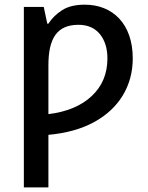

<svg xmlns="http://www.w3.org/2000/svg" viewBox="-20 -569 641 829"><path d="M346.2 -548.8C305.7 -548.8 272.9 -541 248 -524.9C223.1 -508.8 203.6 -489.7 189 -466.8H184.1L168.9 -539.1H83V240.2H189V13.2C265.1 6.3 330.6 -11.7 384.8 -41C493.2 -99.6 553.2 -197.3 553.2 -316.9C553.2 -466.8 465.8 -548.8 346.2 -548.8ZM318.8 -461.9C358.9 -461.9 389.6 -448.2 411.6 -421.4C433.1 -394.5 443.8 -359.4 443.8 -316.9C443.8 -251 421.4 -196.8 376 -154.3C330.6 -111.8 268.6 -85.9 189 -76.2V-287.1C189 -402.8 225.6 -461.9 318.8 -461.9Z"/></svg>

Font: Noto Reveo Sans
Style: Regular
Weight: 500
Designer: Monotype Design Team
Foundry: Monotype Imaging Inc.
Version: Version 2.007